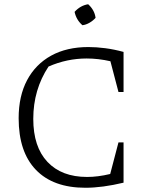

<svg xmlns="http://www.w3.org/2000/svg" viewBox="-20 -879 701 906"><path d="M383 7Q231 7 149.5 -77.5Q68 -162 68 -321Q68 -426 108 -501Q148 -576 221.5 -616.5Q295 -657 397 -657Q435 -657 477 -651.5Q519 -646 563 -634V-445H539L501 -590Q444 -603 389 -603Q296 -603 209 -565Q137 -456 137 -318Q137 -186 204 -115Q271 -44 391 -44Q442 -44 500 -58L539 -207H563V-17Q463 7 383 7ZM396 -859Q426 -832 431 -795Q420 -782 403 -772Q386 -762 369 -760Q340 -785 332 -823Q359 -853 396 -859Z"/></svg>

Font: Piazzolla SC Light
Style: Regular
Weight: 300
Designer: Juan Pablo del Peral
Foundry: Huerta Tipografica
Version: Version 1.330